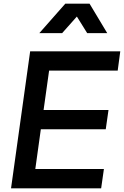

<svg xmlns="http://www.w3.org/2000/svg" viewBox="-20 -1024 674 1044"><path d="M40 0H530L545 -105H172L202 -321H555L570 -426H217L247 -640H620L634 -745H144ZM194 -844H318L398 -934L454 -844H563L467 -1004H335Z"/></svg>

Font: Mluvka SemiBold
Style: Italic
Weight: 600
Italic angle: -8°
Designer: Modified by Jiří Krblich, Original typeface by Gumpita Rahayu
Foundry: Gumpita Rahayu & Jiří Krblich
Version: Version 2.000;Glyphs 3.1.1 (3134)